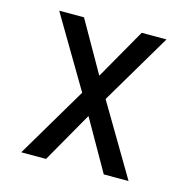

<svg xmlns="http://www.w3.org/2000/svg" viewBox="-83 -600 667 681"><g transform="rotate(15 250.0 -260.0)"><path d="M53 0 207 -260 53 -520H144L250 -334L356 -520H447L293 -260L447 0H356L250 -186L144 0Z"/></g></svg>

Font: Iosevka Web
Style: Regular
Weight: 400
Monospace: yes
Designer: Belleve Invis
Foundry: Belleve Invis
Version: Version 28.0.3; ttfautohint (v1.8.3)